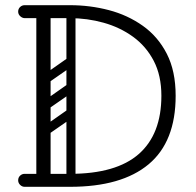

<svg xmlns="http://www.w3.org/2000/svg" viewBox="-20 -720 755 740"><path d="M75 0Q65 0 57.5 -7.5Q50 -15 50 -25Q50 -36 57.5 -43Q65 -50 75 -50H250Q428 -50 515 -126.5Q602 -203 602 -351Q602 -429 572.5 -485.5Q543 -542 492.5 -578.5Q442 -615 379 -632.5Q316 -650 250 -650H76Q66 -650 58 -657.5Q50 -665 50 -675Q50 -686 57.5 -693Q65 -700 75 -700H250Q327 -700 399.5 -681Q472 -662 530.5 -620.5Q589 -579 623 -512.5Q657 -446 657 -351Q657 -174 553 -87Q449 0 250 0ZM147 0Q120 0 120 -26V-674Q120 -700 147 -700Q175 -700 175 -676V-28Q175 -16 168 -8Q161 0 147 0ZM253 -27Q236 -27 236 -44V-656Q236 -673 253 -673Q271 -673 271 -657V-45Q271 -27 253 -27ZM169 -204Q156 -195 146 -208Q135 -224 149 -233L243 -299Q256 -308 266 -295Q277 -280 264 -270ZM157 -77Q140 -77 140 -94V-616Q140 -633 157 -633Q175 -633 175 -617V-95Q175 -77 157 -77ZM169 -403Q156 -394 146 -407Q135 -423 149 -432L243 -498Q256 -507 266 -494Q277 -479 264 -469ZM169 -302Q156 -293 146 -306Q135 -322 149 -331L243 -397Q256 -406 266 -393Q277 -378 264 -368Z"/></svg>

Font: Agu Display
Style: Regular
Weight: 400
Designer: Oluwaseun Badejo
Version: Version 1.103